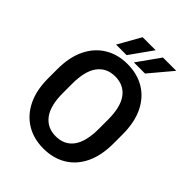

<svg xmlns="http://www.w3.org/2000/svg" viewBox="-253 -1033 1175 1175"><g transform="rotate(45 334.5 -446.0)"><path d="M282.2 -901.9H395L290.5 -754.9H199.2ZM458 -901.9H573.2L449.7 -754.9H353.5ZM616.2 -315.4Q616.2 -211.4 581.1 -138.9Q545.9 -66.4 482.4 -28.3Q418.9 9.8 334.5 9.8Q251 9.8 187.3 -28.3Q123.5 -66.4 87.4 -138.9Q51.3 -211.4 51.3 -315.4V-394Q51.3 -498.5 86.9 -571.3Q122.6 -644 186.3 -682.4Q250 -720.7 333.5 -720.7Q418 -720.7 481.7 -682.4Q545.4 -644 580.8 -571.3Q616.2 -498.5 616.2 -394ZM489.3 -395Q489.3 -505.9 448.5 -559.8Q407.7 -613.8 333.5 -613.8Q260.3 -613.8 219.5 -559.8Q178.7 -505.9 178.7 -395V-315.4Q178.7 -205.6 220 -151.1Q261.2 -96.7 334.5 -96.7Q409.2 -96.7 449.2 -151.1Q489.3 -205.6 489.3 -315.4Z"/></g></svg>

Font: Robert Sans
Style: Bold
Weight: 700
Designer: Christian Robertson (extended by Adam Twardoch)
Foundry: Google
Version: Version 12.135;April 2, 2019;FontCreator 11.5.0.2425 64-bit;